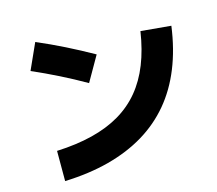

<svg xmlns="http://www.w3.org/2000/svg" viewBox="-111 -910 1222 1081"><g transform="rotate(-15 500.0 -370.0)"><path d="M140 30V-146Q255 -151 347.5 -174Q440 -197 511.5 -239Q583 -281 634.5 -343Q686 -405 719 -488Q752 -571 768 -676L944 -660Q926 -527 882.5 -419.5Q839 -312 770.5 -230.5Q702 -149 609 -93Q516 -37 399 -6Q282 25 140 30ZM496 -613 413 -468Q338 -511 263 -548.5Q188 -586 112 -619L180 -770Q260 -736 339 -696.5Q418 -657 496 -613Z"/></g></svg>

Font: Murecho Thin Black
Style: Regular
Weight: 900
Version: Version 1.010